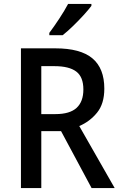

<svg xmlns="http://www.w3.org/2000/svg" viewBox="-20 -1027 616 981"><path d="M263 -780Q391 -780 452 -729Q513 -678 513 -574Q513 -497 476 -451.5Q439 -406 385 -383L566 -66H448L292 -357H191V-66H87V-780ZM258 -689H191V-444H263Q337 -444 371.5 -476Q406 -508 406 -570Q406 -634 369.5 -661.5Q333 -689 258 -689ZM447 -997Q433 -978 407 -949.5Q381 -921 352 -893Q323 -865 300 -847H232V-859Q256 -891 283 -932Q310 -973 328 -1007H447Z"/></svg>

Font: Noto Sans Malayalam UI SemiCondensed Medium
Style: Regular
Weight: 500
Width: 4
Designer: Jelle Bosma - Monotype Design Team
Foundry: Monotype Imaging Inc.
Version: Version 2.104; ttfautohint (v1.8.4.7-5d5b)